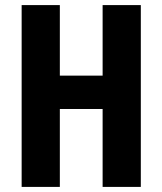

<svg xmlns="http://www.w3.org/2000/svg" viewBox="-20 -734 638 754"><path d="M533 0V-714H383V-437H215V-714H65V0H215V-306H383V0Z"/></svg>

Font: Noto Sans Gurmukhi UI ExtraCondensed ExtraBold
Style: Regular
Weight: 800
Width: 2
Designer: Jelle Bosma - Monotype Design Team
Foundry: Monotype Imaging Inc.
Version: Version 2.004